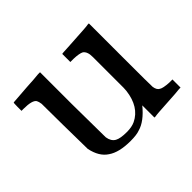

<svg xmlns="http://www.w3.org/2000/svg" viewBox="-107 -601 770 770"><g transform="rotate(-45 278.0 -215.5)"><path d="M107 -437Q129 -438 148 -439.5Q167 -441 176 -442H184H187V-261Q189 -73 189 -71Q193 -45 211 -35Q227 -26 264 -26Q292 -26 311 -35Q369 -63 379 -144Q379 -150 380 -161V-202V-248V-295V-335L379 -351Q376 -369 365 -377Q352 -384 320 -385H302V-431L310 -432Q319 -432 338 -433.5Q357 -435 379 -436Q452 -440 457 -442H464V-264Q464 -83 465 -81Q468 -61 480 -55Q490 -48 524 -46H542V0H534Q526 1 507 2.5Q488 4 467 5Q395 9 390 11H383V-58Q342 -8 302 3Q284 10 249 10Q184 10 150 -14Q116 -36 105 -89Q105 -91 103 -226Q102 -299 102 -348Q100 -362 96 -369Q86 -385 36 -385H25V-408Q25 -431 27 -431Q31 -431 107 -437Z"/></g></svg>

Font: KaTeX_Main
Style: Regular
Weight: 400
Version: Version